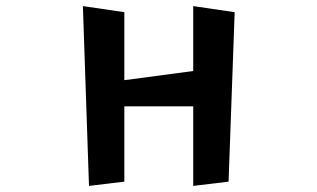

<svg xmlns="http://www.w3.org/2000/svg" viewBox="-20 -596 1040 630"><path d="M614 14V-247H388V0L272 14L252 -576L388 -556V-333L614 -363V-576L750 -556L730 0Z"/></svg>

Font: RocknRoll One
Style: Regular
Weight: 400
Designer: Fontworks Inc.
Foundry: Fontworks Inc.
Version: Version 1.100